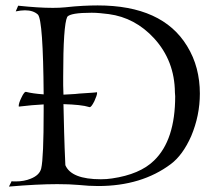

<svg xmlns="http://www.w3.org/2000/svg" viewBox="-20 -685 801 708"><path d="M13 3 23 -17Q26 -16 30 -16Q34 -16 38 -16Q69 -16 93 -26Q126 -39 132 -64Q141 -103 141 -276Q141 -288 141 -300Q100 -298 50 -292Q49 -292 49 -294Q49 -305 59 -325Q70 -349 77 -346Q100 -340 141 -337Q139 -609 120 -631Q103 -647 72 -647Q65 -647 56 -646Q47 -645 38 -643L47 -664Q85 -660 116.5 -658Q148 -656 175 -656Q187 -656 198.5 -656.5Q210 -657 220 -658Q256 -662 286 -663.5Q316 -665 340 -665Q579 -665 670 -515Q694 -476 705.5 -432Q717 -388 717 -340Q717 -259 685 -183Q654 -113 610 -80Q502 1 342 1Q325 1 307 0Q289 -1 270 -3Q237 -6 191 -6Q118 -6 13 3ZM352 -24Q374 -24 393 -27Q496 -42 548 -93Q626 -168 626 -330Q626 -334 625.5 -337Q625 -340 625 -344Q624 -461 548 -544Q478 -620 381 -633Q365 -635 349 -636.5Q333 -638 318 -638Q240 -638 228 -623Q213 -592 213 -402Q213 -387 213 -370.5Q213 -354 214 -336Q227 -337 241.5 -337.5Q256 -338 273 -340Q302 -342 318 -343Q334 -344 337 -345Q338 -344 338 -342Q338 -338 335.5 -330.5Q333 -323 328 -312Q316 -288 310 -290Q294 -295 270 -297.5Q246 -300 214 -301Q215 -253 216.5 -197Q218 -141 221 -76Q243 -24 352 -24Z"/></svg>

Font: Gideon Roman
Style: Regular
Weight: 400
Designer: Robert E. Leuschke
Foundry: Robert E. Leuschke
Version: Version 2.010